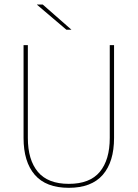

<svg xmlns="http://www.w3.org/2000/svg" viewBox="-20 -844 625 872"><path d="M292.5 9Q189 9 138 -50Q87 -109 87 -217.5V-639H106.5V-217.5Q106.5 -118 152 -63.5Q197.5 -9 292.5 -9Q388 -9 433.2 -63.5Q478.5 -118 478.5 -217.5V-639H498V-217.5Q498 -109 446.8 -50Q395.5 9 292.5 9ZM174 -823.5 304 -709.5V-709H281.5L148 -822.5V-823.5Z"/></svg>

Font: Anek Odia Medium Thin
Style: Regular
Weight: 250
Version: Version 1.003